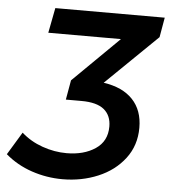

<svg xmlns="http://www.w3.org/2000/svg" viewBox="-145 -582 741 832"><g transform="rotate(5 226.0 -166.0)"><path d="M523 -448 299 -230Q382 -218 426 -171.5Q470 -125 470 -49Q470 28 426.5 85Q383 142 311.5 172Q240 202 157 202Q88 202 23 180Q-42 158 -92 115L-32 16Q7 51 59.5 69.5Q112 88 165 88Q240 88 290 54.5Q340 21 340 -43Q340 -91 308.5 -117Q277 -143 210 -143H142L157 -228L357 -425H41L62 -534H538Z"/></g></svg>

Font: Montserrat Alternates SemiBold
Style: Italic
Weight: 600
Italic angle: -11.3°
Designer: Julieta Ulanovsky
Foundry: Julieta Ulanovsky
Version: Version 7.200